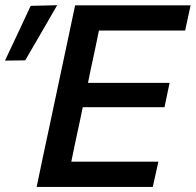

<svg xmlns="http://www.w3.org/2000/svg" viewBox="-52 -734 769 754"><path d="M92 0Q104 -58 115.5 -112.8Q127 -167.5 141.5 -234.5L192 -472.5Q206.5 -541 218.5 -597Q230 -652.5 243 -713H696.5L675 -614H336.5Q329 -577 321 -539Q313 -501 303.5 -457.5L293.5 -408.5H614L594 -313H273L260.5 -253Q251 -210 243.2 -172.8Q235.5 -135.5 228 -99H570L548 0ZM-32.5 -496Q-6.5 -550.5 18.5 -604Q43.5 -657.5 68.5 -711L172.5 -713.5Q140.5 -658 109.5 -604.5Q78 -550.5 47 -497Z"/></svg>

Font: Heraclito Medium
Style: Italic
Weight: 500
Italic angle: -12°
Designer: Kostas Bartsokas (font) & Cristiano Sobral (main changes)
Foundry: Kostas Bartsokas (font) & Cristiano Sobral (main changes)
Version: Version 1.00;July 8, 2020;FontCreator 13.0.0.2655 64-bit